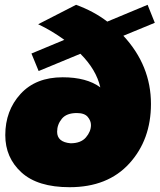

<svg xmlns="http://www.w3.org/2000/svg" viewBox="-20 -772 665 800"><path d="M270 8Q137 8 69.5 -53.5Q2 -115 2 -209Q2 -311 65.5 -380.5Q129 -450 241 -450Q341 -450 398 -408Q381 -482 315 -548L141 -476L111 -549L248 -606Q196 -644 139 -671L297 -752Q371 -725 427 -682L595 -752L625 -677L494 -623Q609 -499 609 -339Q609 -190 519 -91Q429 8 270 8ZM274 -175Q317 -175 338 -199.5Q359 -224 359 -251Q359 -269 345.5 -285Q332 -301 300 -301Q257 -301 237.5 -277Q218 -253 218 -223Q218 -180 274 -175Z"/></svg>

Font: Argentum Sans Black
Style: Italic
Weight: 900
Italic angle: -11°
Designer: Julieta Ulanovsky (font), Cristiano Sobral (main changes and remaster)
Foundry: Julieta Ulanovsky (font), Cristiano Sobral (main changes and remaster)
Version: Version 2.007;June 15, 2022;FontCreator 14.0.0.2814 64-bit; 